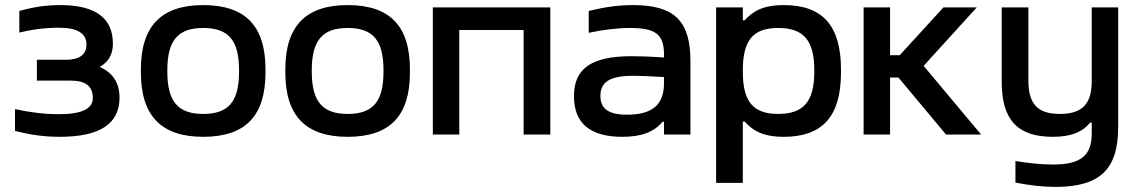

<svg xmlns="http://www.w3.org/2000/svg" viewBox="-20 -529 4475 755"><path d="M240 -294H125V-212H258C317 -212 345 -190 345 -143C345 -101 301 -80 212 -80C154 -80 99 -87 39 -100V-14C100 1 152 9 215 9C371 9 450 -41 450 -145C450 -203 424 -243 372 -266C407 -285 424 -316 424 -357C424 -458 355 -509 218 -509C158 -509 111 -501 56 -486V-401C105 -413 154 -420 212 -420C284 -420 320 -398 320 -354C320 -315 293 -294 240 -294Z M534 -256V-244C534 -73 615 9 779 9C945 9 1024 -73 1024 -244V-256C1024 -427 945 -509 779 -509C615 -509 534 -427 534 -256ZM638 -247V-253C638 -370 680 -419 779 -419C879 -419 920 -370 920 -253V-247C920 -130 879 -81 779 -81C680 -81 638 -130 638 -247Z M1102 -256V-244C1102 -73 1183 9 1347 9C1513 9 1592 -73 1592 -244V-256C1592 -427 1513 -509 1347 -509C1183 -509 1102 -427 1102 -256ZM1206 -247V-253C1206 -370 1248 -419 1347 -419C1447 -419 1488 -370 1488 -253V-247C1488 -130 1447 -81 1347 -81C1248 -81 1206 -130 1206 -247Z M1682 0H1786V-411H2039V0H2144V-500H1682Z M2469 -509C2410 -509 2357 -501 2295 -486V-400C2351 -412 2408 -419 2457 -419C2557 -419 2591 -395 2591 -315V-303C2530 -307 2488 -308 2464 -308C2305 -308 2237 -259 2237 -151C2237 -43 2302 9 2427 9C2501 9 2551 -9 2585 -50H2591V0H2695V-288C2695 -446 2633 -509 2469 -509ZM2341 -152C2341 -207 2379 -231 2470 -231C2497 -231 2544 -229 2591 -226V-202C2591 -119 2547 -78 2446 -78C2373 -78 2341 -101 2341 -152Z M3287 -244V-256C3287 -430 3213 -509 3062 -509C2979 -509 2940 -484 2908 -449H2901V-500H2796V190H2901V-51H2908C2940 -16 2979 9 3062 9C3213 9 3287 -70 3287 -244ZM2901 -247V-253C2901 -370 2941 -419 3040 -419C3140 -419 3182 -370 3182 -253V-247C3182 -130 3140 -81 3040 -81C2941 -81 2901 -130 2901 -247Z M3376 -500V0H3480V-224H3513L3700 0H3838L3612 -270L3821 -500H3690L3518 -312H3480V-500Z M4377 -30V-500H4273V-211C4273 -120 4236 -81 4147 -81C4061 -81 4024 -120 4024 -211V-500H3919V-207C3919 -58 3981 9 4120 9C4192 9 4237 -10 4267 -47H4273V-4C4273 79 4234 118 4121 118C4076 118 4018 112 3973 104V189C4030 200 4080 206 4130 206C4311 206 4377 132 4377 -30Z"/></svg>

Font: LT Wave Alt Medium
Style: Regular
Weight: 500
Designer: Daniel Lyons
Version: Version 2.5 (Glyphs App)